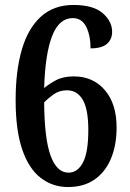

<svg xmlns="http://www.w3.org/2000/svg" viewBox="-20 -744 524 774"><path d="M254 10Q192 10 144 -27Q96 -64 69.5 -141.5Q43 -219 43 -341Q43 -458 68 -544Q93 -630 145 -677Q197 -724 276 -724Q356 -724 394 -691Q432 -658 432 -616Q432 -585 411 -567Q390 -549 345 -549Q345 -601 327.5 -636Q310 -671 273 -671Q218 -671 190 -598.5Q162 -526 158 -389Q178 -406 206.5 -421Q235 -436 278 -436Q355 -436 402.5 -381Q450 -326 450 -230Q450 -159 427.5 -105Q405 -51 361.5 -20.5Q318 10 254 10ZM256 -48Q293 -48 314.5 -89Q336 -130 336 -220Q336 -304 313.5 -342Q291 -380 250 -380Q219 -380 196 -363.5Q173 -347 158 -331Q159 -185 184 -116.5Q209 -48 256 -48Z"/></svg>

Font: Noto Serif Myanmar Cond SemBd
Style: Regular
Weight: 600
Width: 3
Designer: Ben Mitchell and the Monotype Design Team
Foundry: Monotype Imaging Inc.
Version: Version 2.106; ttfautohint (v1.8.4.7-5d5b)